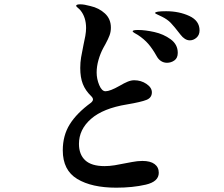

<svg xmlns="http://www.w3.org/2000/svg" viewBox="-20 -840 1040 890"><path d="M271 -143Q271 -212 303.5 -264Q336 -316 402 -364Q411 -372 411 -379Q411 -386 403 -394Q376 -420 364 -450.5Q352 -481 352 -525Q352 -551 356 -574.5Q360 -598 367 -632Q372 -653 375.5 -673.5Q379 -694 379 -710Q379 -760 353 -792Q348 -798 340.5 -804Q333 -810 333 -813Q333 -820 352 -820Q370 -820 399 -812Q439 -803 466.5 -777.5Q494 -752 494 -712Q494 -693 488 -676.5Q482 -660 469 -636Q465 -630 459 -618Q445 -592 436.5 -562Q428 -532 428 -504Q428 -474 440 -445.5Q452 -417 469 -417Q490 -417 534 -442Q556 -455 572 -461.5Q588 -468 602 -468Q634 -468 659 -451Q684 -434 684 -412Q684 -387 659 -377Q634 -367 569 -356Q458 -338 402 -289Q346 -240 346 -173Q346 -124 375 -97Q404 -70 465 -70Q487 -70 512 -74Q537 -78 560 -83Q567 -84 592 -89Q617 -94 640 -94Q677 -94 696.5 -79.5Q716 -65 716 -39Q716 2 655.5 16Q595 30 519 30Q405 30 338 -10.5Q271 -51 271 -143ZM817 -679Q787 -718 771.5 -734Q756 -750 732 -762Q721 -768 710 -772.5Q699 -777 699 -780Q700 -788 750 -788Q810 -788 857.5 -766Q905 -744 905 -699Q905 -678 891 -665.5Q877 -653 860 -653Q848 -653 837 -660Q826 -667 817 -679ZM706 -580Q687 -614 667.5 -636.5Q648 -659 619 -678Q612 -682 603.5 -687Q595 -692 595 -695Q595 -701 620 -701Q653 -701 695.5 -691.5Q738 -682 771 -658Q804 -634 804 -595Q804 -571 788.5 -560Q773 -549 754 -549Q739 -549 726.5 -557Q714 -565 706 -580Z"/></svg>

Font: Shippori Mincho B1
Style: Bold
Weight: 700
Designer: FONTDASU
Foundry: FONTDASU / Google Inc. / but / Adobe
Version: Version 3.110; ttfautohint (v1.8.3)